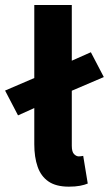

<svg xmlns="http://www.w3.org/2000/svg" viewBox="-35 -720 427 752"><path d="M35.6 -268.1 -15.1 -365.3 106 -417.3 229.1 -474.7 320.9 -515.4 371.6 -418.2 232.6 -358.8 109.5 -301.4ZM234.8 11.1Q184.3 11.1 154.8 -9.3Q125.2 -29.7 112.3 -67.2Q99.3 -104.6 99.3 -154.9V-700.4H246.2V-148.9Q246.2 -125.2 255.1 -116.4Q263.9 -107.5 273.4 -107.5Q277.9 -107.5 281.4 -108Q284.9 -108.5 290.9 -109.5L308.7 -1.1Q297 4 278.5 7.6Q259.9 11.1 234.8 11.1Z"/></svg>

Font: Source Sans 3
Style: Regular
Weight: 200
Designer: Paul D. Hunt
Foundry: Adobe
Version: Version 3.046;hotconv 1.0.118;makeotfexe 2.5.65603